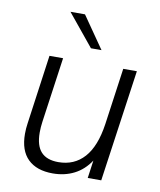

<svg xmlns="http://www.w3.org/2000/svg" viewBox="-80 -761 696 833"><g transform="rotate(10 268.0 -345.0)"><path d="M60.5 -141.5Q60.5 -165 64 -188L106.5 -493H166.5L126 -206Q122.5 -181.5 122.5 -158.5Q122.5 -100.5 147.8 -73Q173 -45.5 224 -45.5Q294 -45.5 338 -94.5Q382 -143.5 396.5 -243.5L431.5 -493H491.5L421.5 0H362L373 -78.5Q344.5 -35.5 302.5 -14.2Q260.5 7 208.5 7Q137.5 7 99 -30.5Q60.5 -68 60.5 -141.5ZM163 -697H227L324.5 -556.5H278Z"/></g></svg>

Font: HK Grotesk Light
Style: Italic
Weight: 300
Italic angle: -16°
Designer: Alfredo Marco Pradil
Foundry: Hanken Design Co.
Version: Version 3.001